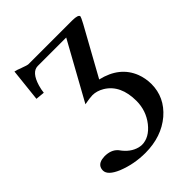

<svg xmlns="http://www.w3.org/2000/svg" viewBox="-248 -797 1127 1127"><g transform="rotate(-45 316.0 -233.0)"><path d="M532.2 -646Q581.1 -645.5 582 -628.9Q581.5 -622.6 562 -585.9L397.9 -289.1Q535.6 -256.8 579.6 -144Q595.7 -101.6 596.2 -54.2Q596.2 56.6 508.3 132.3Q419.4 207.5 285.2 208Q191.4 208 107.9 174.3Q36.1 144 35.2 105Q35.2 63.5 78.6 54.2Q89.4 52.2 101.1 51.8Q154.8 51.8 183.1 83Q185.5 85.9 187 87.9Q225.6 142.6 279.8 156.7Q292.5 159.7 303.2 160.2Q365.2 160.2 414.6 98.1Q463.4 36.1 463.9 -44.9Q463.9 -177.2 376.5 -230.5Q340.3 -252 304.2 -252Q280.8 -251.5 237.8 -243.2L435.1 -600.1H198.2Q148.4 -599.1 123 -514.6Q115.2 -488.3 112.8 -463.9L57.1 -469.2L79.1 -673.8Q98.1 -669.9 121.6 -659.7Q123 -659.2 124 -659.2Q157.2 -646.5 168 -646Z"/></g></svg>

Font: Linux Libertine O
Style: Semibold
Weight: 700
Designer: Philipp H. Poll
Foundry: Philipp H. Poll
Version: Version 5.0.0